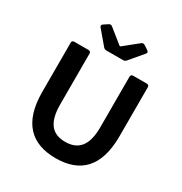

<svg xmlns="http://www.w3.org/2000/svg" viewBox="-189 -957 1054 1109"><g transform="rotate(30 338.0 -402.5)"><path d="M186.5 -772.5 262.7 -682.6C267.6 -676.8 274.4 -673.8 282.2 -673.8H393.6C401.4 -673.8 408.2 -676.8 413.1 -682.6L489.3 -772.5C496.1 -781.2 494.1 -788.1 485.4 -793.9L457 -812.5C449.2 -817.4 441.4 -816.4 434.6 -810.5L339.8 -734.4H335.9L241.2 -810.5C234.4 -816.4 226.6 -817.4 218.8 -812.5L190.4 -793.9C181.6 -788.1 179.7 -781.2 186.5 -772.5ZM81.1 -282.2C81.1 -75.2 178.7 11.7 338.9 11.7C499 11.7 595.7 -75.2 595.7 -282.2V-609.4C595.7 -619.1 589.8 -625 580.1 -625H489.3C479.5 -625 473.6 -619.1 473.6 -609.4V-271.5C473.6 -141.6 419.9 -97.7 338.9 -97.7C258.8 -97.7 207 -141.6 207 -271.5V-609.4C207 -619.1 201.2 -625 191.4 -625H96.7C86.9 -625 81.1 -619.1 81.1 -609.4Z"/></g></svg>

Font: Ed Sans Neue SemiBold
Style: Regular
Weight: 600
Designer: Stephen Hutchings
Version: Version 1.004;PS 001.004;hotconv 1.0.88;makeotf.lib2.5.64775